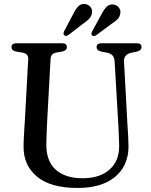

<svg xmlns="http://www.w3.org/2000/svg" viewBox="-20 -914 748 949"><path d="M565 -294.5 546.5 -612Q544.5 -645.5 511.5 -653L479.5 -659.5Q457.5 -664.5 457.5 -681Q457.5 -700 480 -700H657Q679.5 -700 679.5 -681Q679.5 -665 657 -659L628 -653Q590.5 -644 593 -609.5L610 -296Q612 -270.5 613.2 -246Q614.5 -221.5 615 -195.5Q616.5 -134.5 589 -87Q561.5 -39.5 504.8 -12.2Q448 15 362 15Q229.5 15 162 -41.8Q94.5 -98.5 96.5 -193Q96.5 -215 98.8 -253Q101 -291 103 -321L119.5 -622.5Q121 -648.5 91 -654L59.5 -659Q37 -664 37 -681Q37 -700 60 -700H288Q310.5 -700 310.5 -681Q310.5 -664.5 288.5 -659.5L257.5 -654Q231.5 -649 230 -623.5L213.5 -322Q211.5 -286 210.5 -256.5Q209.5 -227 209 -203.5Q207.5 -118.5 255 -75.8Q302.5 -33 388 -33Q474.5 -33 522.8 -77Q571 -121 569 -198Q568 -230 567 -252.5Q566 -275 565 -294.5ZM341 -843Q353 -868 366.5 -882.2Q380 -896.5 400.5 -894Q417.5 -892 427.2 -879.5Q437 -867 435 -851Q432.5 -834.5 421.5 -822.2Q410.5 -810 393 -798.5L318 -741Q305.5 -732.5 297 -740Q291 -746 297.5 -760.5ZM481 -842.5Q493.5 -867 507.5 -880.8Q521.5 -894.5 542 -891.5Q558.5 -888.5 568 -875.8Q577.5 -863 574.5 -847Q572 -830.5 560.5 -818.8Q549 -807 531 -796L455.5 -740Q442.5 -732 434.5 -739.5Q431 -743.5 432 -748.8Q433 -754 436 -760Z"/></svg>

Font: Fraunces 72pt S050
Style: Regular
Weight: 400
Version: Version 1.000; ttfautohint (v1.8.3)